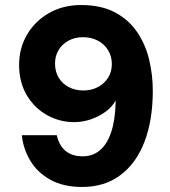

<svg xmlns="http://www.w3.org/2000/svg" viewBox="-20 -732 676 764"><path d="M307 12Q232 12 180 -17Q128 -46 100 -93.5Q72 -141 67 -194H206Q215 -153 241 -131.5Q267 -110 309 -110Q349 -110 377.5 -134Q406 -158 422 -205Q438 -252 440 -322Q440 -324 440 -326.5Q440 -329 440 -332Q426 -306 399.5 -287Q373 -268 341 -257Q309 -246 275 -246Q218 -246 168 -273.5Q118 -301 87 -352.5Q56 -404 56 -474Q56 -540 87.5 -594Q119 -648 175 -680Q231 -712 302 -712Q383 -712 438 -682.5Q493 -653 526 -604Q559 -555 573.5 -494.5Q588 -434 588 -371Q588 -254 555 -168Q522 -82 459 -35Q396 12 307 12ZM312 -372Q344 -372 369.5 -385.5Q395 -399 410 -422.5Q425 -446 425 -477Q425 -508 410 -532.5Q395 -557 369 -570.5Q343 -584 310 -584Q278 -584 253 -570.5Q228 -557 213.5 -533.5Q199 -510 199 -479Q199 -447 213.5 -423Q228 -399 253.5 -385.5Q279 -372 312 -372Z"/></svg>

Font: DM Sans 16pt Black
Style: Regular
Weight: 900
Version: Version 4.004;gftools[0.9.30]